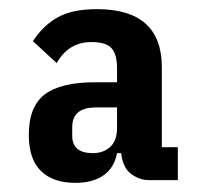

<svg xmlns="http://www.w3.org/2000/svg" viewBox="-20 -724 449 420"><path d="M369 -330H305Q286 -330 267.5 -343Q249 -356 245 -389H236Q230 -357 206.5 -340.5Q183 -324 145 -324Q96 -324 69.5 -350Q43 -376 43 -429Q43 -491 78 -517.5Q113 -544 187 -544H236V-575Q236 -605 224 -618.5Q212 -632 180 -632Q130 -632 104 -586L52 -634Q75 -669 107 -686.5Q139 -704 192 -704Q334 -704 334 -577V-402H369ZM190 -489Q138 -489 138 -446V-427Q138 -389 183 -389Q206 -389 221 -402.5Q236 -416 236 -444V-489Z"/></svg>

Font: IBM Plex Sans Cond
Style: Bold
Weight: 700
Width: 3
Designer: Mike Abbink, Paul van der Laan, Pieter van Rosmalen
Foundry: Bold Monday
Version: Version 1.3